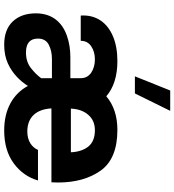

<svg xmlns="http://www.w3.org/2000/svg" viewBox="22 -854 836 921"><g transform="rotate(90 440.5 -393.0)"><path d="M345.7 -621.6H427.7L511.2 -791H413.6ZM43.5 -146.5C43.5 -100.1 56.6 -63 82.5 -35.6C108.4 -8.3 145.5 5.4 193.8 5.4C228 5.4 257.8 -0.5 283.7 -12.2C334.5 -35.2 369.6 -73.2 391.6 -108.4C431.2 -35.6 504.9 5.4 605 5.4C668.9 5.4 721.7 -9.8 763.2 -40.5C804.2 -70.8 831.5 -109.4 845.2 -156.7H698.7C685.1 -126 654.8 -105.5 610.4 -105.5C540 -105.5 503.4 -150.4 499.5 -221.2H854C854.5 -231.4 855 -242.2 855 -252.4C855 -335.4 835.9 -403.8 797.9 -457.5C759.8 -510.7 694.8 -537.6 602.5 -537.6C537.1 -537.6 483.4 -520 441.4 -484.4C399.9 -520 343.8 -537.6 272 -537.6C227.1 -537.6 188 -530.8 154.3 -516.6C87.4 -488.8 53.7 -437 53.7 -374C53.7 -370.1 53.7 -366.2 54.2 -361.8H175.3C175.3 -383.8 184.1 -400.4 201.7 -412.1C218.8 -423.8 239.7 -429.7 264.6 -429.7C289.1 -429.7 310.1 -423.8 328.1 -412.1C345.7 -399.9 354.5 -383.3 354.5 -361.8V-312H253.9C217.3 -312 182.6 -306.6 150.9 -295.4C86.4 -272.9 43.5 -224.6 43.5 -146.5ZM500.5 -314.5C502 -348.6 511.7 -376.5 530.3 -397.9C548.3 -418.9 573.2 -429.7 604 -429.7C639.6 -429.7 666 -418.9 683.1 -397.5C699.7 -376 708.5 -348.1 710 -314.5ZM231.4 -99.1C187 -99.1 164.6 -118.2 164.6 -156.7C164.6 -180.7 174.3 -198.2 194.3 -208.5C213.9 -218.8 236.8 -223.6 262.7 -223.6H354.5V-171.9C343.3 -156.2 327.6 -140.1 307.6 -124C287.1 -107.4 261.7 -99.1 231.4 -99.1Z"/></g></svg>

Font: Estedad Bold
Style: Regular
Weight: 700
Designer: Amin Abedi
Version: Version 7.3